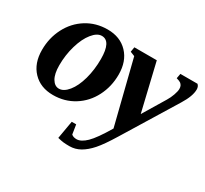

<svg xmlns="http://www.w3.org/2000/svg" viewBox="-139 -676 1173 1097"><g transform="rotate(30 447.5 -127.5)"><path d="M333.5 -305.2Q333.5 -422.9 272.5 -422.9Q241.7 -422.9 211.7 -385.7Q181.6 -348.6 163.3 -286.1Q145 -223.6 145 -155.8Q145 -99.6 163.1 -69.1Q181.2 -38.6 209.5 -38.6Q240.7 -38.6 270 -74.7Q299.3 -110.8 316.4 -172.4Q333.5 -233.9 333.5 -305.2ZM198.2 9.8Q115.2 9.8 65.4 -42.5Q15.6 -94.7 15.6 -182.6Q15.6 -261.7 49.8 -328.1Q84 -394.5 145.3 -432.9Q206.5 -471.2 283.2 -471.2Q366.2 -471.2 416 -418.9Q465.8 -366.7 465.8 -278.8Q465.8 -199.7 431.6 -133.3Q397.5 -66.9 336.2 -28.6Q274.9 9.8 198.2 9.8ZM894.5 -428.2Q894.5 -384.3 855 -320.8L640.6 28.8Q593.8 105.5 561.8 141.8Q529.8 178.2 496.6 197Q463.4 215.8 426.3 215.8Q401.4 215.8 386.5 214.1Q371.6 212.4 347.7 206.5L368.2 88.4H397.5L407.2 149.9Q419.4 161.1 441.4 161.1Q470.7 161.1 505.4 127.4Q540 93.8 594.2 2.4L489.7 -415L460 -426.8L465.3 -459H613.3L687.5 -147L775.9 -293.5Q789.1 -314.9 798.1 -340.6Q807.1 -366.2 807.1 -381.3Q807.1 -394 803 -402.1Q798.8 -410.2 792 -415.5Q785.2 -420.9 763.2 -427.2L769 -459H881.8Q894.5 -447.8 894.5 -428.2Z"/></g></svg>

Font: Tinos
Style: Bold Italic
Weight: 700
Italic angle: -16.333°
Designer: Steve Matteson
Foundry: Monotype Imaging Inc.
Version: Version 1.23